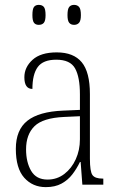

<svg xmlns="http://www.w3.org/2000/svg" viewBox="-20 -758 486 788"><path d="M168 10Q114 10 79.5 -28.5Q45 -67 45 -147Q45 -225 92.5 -262.5Q140 -300 239 -304L308 -307V-371Q308 -442 288 -477.5Q268 -513 211 -513Q157 -513 135 -483Q113 -453 113 -393Q80 -393 80 -441Q80 -482 113.5 -512.5Q147 -543 213 -543Q282 -543 315.5 -502.5Q349 -462 349 -372V-107Q349 -54 359.5 -39.5Q370 -25 401 -25H404V0H318L311 -93H308Q295 -66 277 -42.5Q259 -19 232.5 -4.5Q206 10 168 10ZM175 -21Q214 -21 244 -44Q274 -67 291 -104.5Q308 -142 308 -186V-281L243 -278Q156 -274 121.5 -240Q87 -206 87 -145Q87 -92 108 -56.5Q129 -21 175 -21ZM284 -656Q271 -656 264 -664.5Q257 -673 257 -696Q257 -721 264 -729.5Q271 -738 284 -738Q297 -738 304.5 -729.5Q312 -721 312 -696Q312 -673 304.5 -664.5Q297 -656 284 -656ZM139 -656Q126 -656 119.5 -664.5Q113 -673 113 -696Q113 -721 119.5 -729.5Q126 -738 139 -738Q153 -738 160 -729.5Q167 -721 167 -696Q167 -673 160 -664.5Q153 -656 139 -656Z"/></svg>

Font: Noto Serif Tamil Condensed ExtraLight
Style: Italic
Weight: 200
Width: 3
Italic angle: -12°
Designer: Indian Type Foundry, Tom Grace, and the Monotype Design Team
Foundry: Monotype Imaging Inc.
Version: Version 2.003; ttfautohint (v1.8.4.7-5d5b)